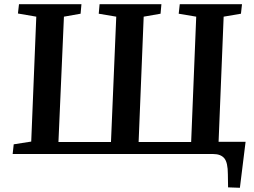

<svg xmlns="http://www.w3.org/2000/svg" viewBox="-20 -730 1202 910"><path d="M257 -57H506L531 -651L448 -665L452 -710H745L741 -665L661 -651L637 -57H886L910 -651L827 -665L832 -710H1127L1122 -665L1040 -651L1016 -58H1144L1117 160L1061 158L1060 96Q1060 40 1043 20Q1026 0 991 0H40L45 -46L128 -59L152 -651L65 -666L70 -710H366L362 -665L283 -651Z"/></svg>

Font: Literata 36pt SemiBold
Style: Italic
Weight: 600
Italic angle: -2°
Designer: Latin by Veronika Burian and Jose Scaglione. Greek by Irene Vlachou. Cyrillic by Vera Evstafieva
Foundry: TypeTogether
Version: Version 3.002